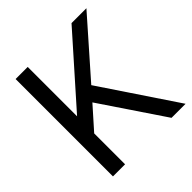

<svg xmlns="http://www.w3.org/2000/svg" viewBox="-188 -838 976 976"><g transform="rotate(-45 300.0 -350.0)"><path d="M159 -700H72V0H159V-222L264 -340L493 0H594L322 -406L581 -700H474L159 -345Z"/></g></svg>

Font: CommitMonoNiceRocks
Style: Regular
Weight: 400
Monospace: yes
Designer: Eigil Nikolajsen
Foundry: Eigil Nikolajsen
Version: Version 1.143